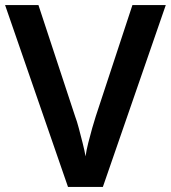

<svg xmlns="http://www.w3.org/2000/svg" viewBox="-20 -734 671 754"><path d="M631 -714 384 0H247L0 -714H131L275 -277Q282 -259 289.5 -230.5Q297 -202 304.5 -172.5Q312 -143 316 -120Q319 -143 326.5 -172.5Q334 -202 342 -230.5Q350 -259 356 -277L500 -714Z"/></svg>

Font: Noto Sans Devanagari SemiBold
Style: Regular
Weight: 600
Version: Version 2.003